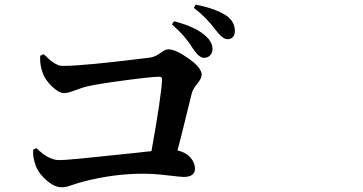

<svg xmlns="http://www.w3.org/2000/svg" viewBox="-20 -839 1540 814"><path d="M150.4 -602.5 165 -609.4Q168 -606.4 177.2 -598.1Q186.5 -589.8 189.5 -586.9Q192.4 -584 200.2 -578.1Q208 -572.3 211.9 -570.3Q215.8 -568.4 222.7 -564.9Q229.5 -561.5 235.8 -560.5Q242.2 -559.6 250 -559.6Q334 -559.6 615.2 -594.7Q637.7 -597.7 659.2 -613.8Q680.7 -629.9 693.4 -629.9Q724.6 -629.9 779.8 -590.8Q835 -551.8 835 -521.5Q835 -506.8 815.9 -483.4Q796.9 -460 793 -443.4Q787.1 -419.9 766.6 -335.9Q746.1 -252 732.4 -201.2Q767.6 -193.4 787.1 -171.4Q806.6 -149.4 806.6 -124Q806.6 -88.9 758.8 -88.9Q746.1 -88.9 689.5 -95.7Q632.8 -102.5 585.9 -102.5Q463.9 -102.5 337.9 -70.3Q321.3 -66.4 301.3 -59.6Q281.2 -52.7 267.6 -48.8Q253.9 -44.9 241.2 -44.9Q211.9 -44.9 178.7 -73.2Q145.5 -101.6 132.8 -132.8Q117.2 -173.8 121.1 -205.1L134.8 -210.9Q185.5 -160.2 231.4 -160.2Q252 -160.2 318.8 -166.5Q385.7 -172.9 485.4 -183.6Q585 -194.3 622.1 -198.2Q663.1 -424.8 667 -501Q668 -513.7 656.2 -513.7Q624 -513.7 509.8 -498.5Q395.5 -483.4 349.6 -472.7Q331.1 -468.8 299.3 -456.5Q267.6 -444.3 252.9 -444.3Q228.5 -444.3 198.2 -474.6Q168 -504.9 159.2 -535.2Q148.4 -566.4 150.4 -602.5ZM709 -735.4 717.8 -749Q811.5 -724.6 851.6 -686.5Q880.9 -661.1 880.9 -630.9Q880.9 -614.3 870.6 -604Q860.4 -593.8 844.7 -593.8Q824.2 -593.8 798.8 -631.8Q763.7 -688.5 709 -735.4ZM801.8 -805.7 809.6 -819.3Q895.5 -802.7 941.4 -771.5Q975.6 -746.1 975.6 -709Q975.6 -672.9 943.4 -672.9Q923.8 -672.9 892.6 -713.9Q854.5 -765.6 801.8 -805.7Z"/></svg>

Font: Bpmf Zihi Serif Bold
Style: Bold
Weight: 700
Foundry: But Ko
Version: Version 1.320